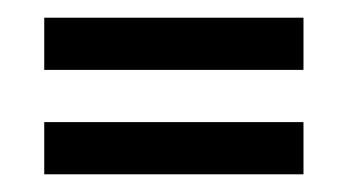

<svg xmlns="http://www.w3.org/2000/svg" viewBox="-20 -435 394 217"><path d="M30 -297H323V-238H30ZM30 -415H323V-356H30Z"/></svg>

Font: CatShop
Style: Regular
Weight: 400
Designer: Peter Wiegel
Foundry: Peter Wiegel
Version: Version 1.000 2009 initial release